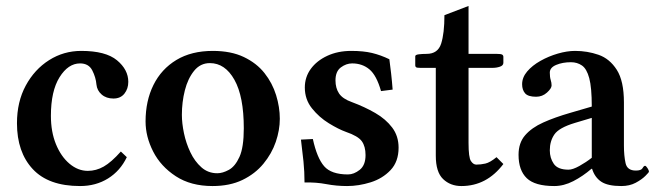

<svg xmlns="http://www.w3.org/2000/svg" viewBox="-20 -615 2202 645"><path d="M406 -87Q384 -41 343 -15.5Q302 10 249 10Q143 10 90 -47Q37 -104 37 -201Q37 -273 66.5 -327.5Q96 -382 145 -413Q194 -444 253 -444Q335 -444 373 -412.5Q411 -381 411 -340Q411 -317 398 -300.5Q385 -284 361 -284Q337 -284 321.5 -297.5Q306 -311 304 -331Q302 -355 290 -378.5Q278 -402 249 -402Q209 -402 180 -355.5Q151 -309 151 -226Q151 -172 168 -130.5Q185 -89 213.5 -65Q242 -41 275 -41Q303 -41 328.5 -55.5Q354 -70 386 -106Z M469 -207Q469 -276 495.5 -329.5Q522 -383 572.5 -413.5Q623 -444 695 -444Q756 -444 799 -423.5Q842 -403 868.5 -369.5Q895 -336 907.5 -295.5Q920 -255 920 -216Q920 -178 906.5 -138.5Q893 -99 865 -65Q837 -31 794.5 -10.5Q752 10 694 10Q621 10 570.5 -23Q520 -56 494.5 -106Q469 -156 469 -207ZM685 -403Q653 -403 632 -377Q611 -351 601 -311.5Q591 -272 591 -229Q591 -201 598 -167.5Q605 -134 619.5 -103.5Q634 -73 656.5 -53Q679 -33 710 -33Q728 -33 749 -44.5Q770 -56 784.5 -88Q799 -120 799 -184Q799 -291 767.5 -347Q736 -403 685 -403Z M991 -146 1031 -148Q1045 -84 1069 -56.5Q1093 -29 1149 -29Q1169 -29 1188.5 -44.5Q1208 -60 1208 -94Q1208 -123 1195.5 -140.5Q1183 -158 1142 -172Q1117 -181 1084.5 -201Q1052 -221 1028 -251Q1004 -281 1004 -321Q1004 -356 1024 -383.5Q1044 -411 1079.5 -427.5Q1115 -444 1160 -444Q1201 -444 1230 -437Q1259 -430 1288 -416Q1291 -394 1294 -367.5Q1297 -341 1299 -314L1260 -309Q1245 -362 1221 -382Q1197 -402 1163 -402Q1143 -402 1125 -388.5Q1107 -375 1107 -345Q1107 -319 1119 -301Q1131 -283 1162 -272Q1205 -256 1240.5 -235.5Q1276 -215 1297.5 -186.5Q1319 -158 1319 -119Q1319 -72 1292 -43.5Q1265 -15 1225 -2.5Q1185 10 1146 10Q1110 10 1076 3.5Q1042 -3 1003 -2Q1003 -38 999.5 -72.5Q996 -107 991 -146Z M1554 -387V-135Q1554 -86 1562 -74Q1570 -62 1580 -62Q1595 -62 1610.5 -65.5Q1626 -69 1648 -87L1671 -64Q1615 10 1530 10Q1493 10 1468.5 -13.5Q1444 -37 1444 -92V-387H1393Q1381 -387 1378 -389Q1375 -391 1375 -395V-426Q1375 -431 1386.5 -432.5Q1398 -434 1413 -434Q1451 -434 1462 -468.5Q1473 -503 1473 -564L1554 -595V-434H1649Q1663 -434 1667 -431.5Q1671 -429 1671 -424V-404Q1671 -395 1659.5 -391Q1648 -387 1634 -387Z M1967 -48Q1938 -23 1906 -6.5Q1874 10 1842 10Q1777 10 1749.5 -16.5Q1722 -43 1722 -95Q1722 -135 1744 -160.5Q1766 -186 1805 -203.5Q1844 -221 1896 -236L1968 -257Q1968 -321 1959.5 -352.5Q1951 -384 1935 -395Q1919 -406 1898 -406Q1870 -406 1848.5 -397Q1827 -388 1827 -371Q1827 -356 1830 -346.5Q1833 -337 1833 -328Q1833 -318 1817.5 -304Q1802 -290 1781 -290Q1754 -290 1744 -301.5Q1734 -313 1734 -332Q1734 -355 1751 -375Q1768 -395 1795.5 -410.5Q1823 -426 1854 -435Q1885 -444 1912 -444Q1953 -444 1990.5 -431Q2028 -418 2052 -380.5Q2076 -343 2076 -271V-126Q2076 -92 2081.5 -67Q2087 -42 2116 -42Q2134 -42 2138.5 -50Q2143 -58 2147 -58Q2150 -58 2155 -50.5Q2160 -43 2160 -38Q2160 -36 2148 -24Q2136 -12 2115.5 -1Q2095 10 2067 10Q2022 10 2000 -4.5Q1978 -19 1969 -48ZM1968 -85V-219L1911 -202Q1858 -186 1842.5 -163.5Q1827 -141 1827 -110Q1827 -84 1840.5 -64.5Q1854 -45 1890 -45Q1904 -45 1926.5 -57.5Q1949 -70 1968 -85Z"/></svg>

Font: Libertinus Serif SemiBold
Style: Regular
Weight: 600
Designer: Philipp H. Poll, Khaled Hosny
Foundry: Caleb Maclennan
Version: Version 7.051;RELEASE